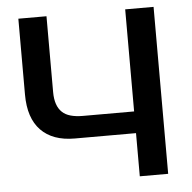

<svg xmlns="http://www.w3.org/2000/svg" viewBox="-51 -754 804 802"><g transform="rotate(-5 351.0 -353.0)"><path d="M503 -703H622V-3H503V-184H246Q154 -184 104.5 -235Q55 -286 55 -385V-703H173V-385Q173 -327 202 -300Q228 -275 289 -275H503Z"/></g></svg>

Font: Kanit Cyrillic
Style: Regular
Weight: 400
Designer: Katatrad Team, Sasha Pavljenko
Foundry: CadsonDemak, Pavljenko + Design
Version: Version 1.002;Fontself Maker 3.5.7